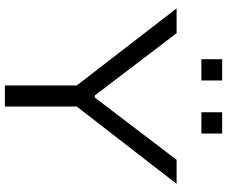

<svg xmlns="http://www.w3.org/2000/svg" viewBox="-90 -818 908 767"><g transform="rotate(90 363.5 -434.0)"><path d="M321 0V-287L13 -686H112L361 -359H369L618 -686H714L405 -287V0ZM216 -785V-868H301V-785ZM428 -785V-868H513V-785Z"/></g></svg>

Font: Archivo SemiExpanded Light
Style: Regular
Weight: 300
Width: 6
Designer: Hector Gatti
Foundry: Omnibus-Type
Version: Version 2.001